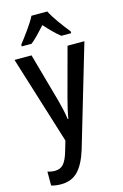

<svg xmlns="http://www.w3.org/2000/svg" viewBox="-147 -829 728 1133"><g transform="rotate(-15 216.5 -263.0)"><path d="M3 -540H107L190 -243Q198 -213 205 -182.5Q212 -152 216 -122H220Q224 -148 231 -178.5Q238 -209 247 -243L327 -540H430L249 73Q223 158 183.5 199Q144 240 80 240Q63 240 48.5 238Q34 236 20 232V147Q30 150 41.5 152Q53 154 65 154Q99 154 118.5 131Q138 108 153 55L170 -3ZM264 -766Q281 -732 311 -690.5Q341 -649 367 -617V-606H307Q285 -623 262 -646Q239 -669 215 -696Q191 -669 168 -645.5Q145 -622 125 -606H65V-617Q91 -650 121 -692Q151 -734 167 -766Z"/></g></svg>

Font: Noto Sans Arabic UI Cn Md
Style: Regular
Weight: 500
Width: 3
Designer: Monotype Design Team, Nadine Chahine and Nizar Qandah
Foundry: Monotype Imaging Inc.
Version: Version 2.010; ttfautohint (v1.8.4.7-5d5b)